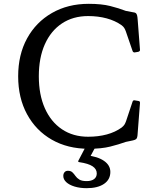

<svg xmlns="http://www.w3.org/2000/svg" viewBox="-20 -770 836 1004"><path d="M433 214Q398 214 370 205.5Q342 197 326.5 182.5Q311 168 311 150Q311 138 317.5 130.5Q324 123 335 123Q350 123 358.5 131Q367 139 374.5 150Q382 161 395 169Q408 177 433 177Q458 177 472 166.5Q486 156 486 137Q486 114 464 99.5Q442 85 395 78Q385 77 391 68L438 -22H490L439 73L431 42Q490 48 523.5 71Q557 94 557 129Q557 169 524 191.5Q491 214 433 214ZM444 8Q334 8 251 -39.5Q168 -87 121.5 -172.5Q75 -258 75 -371Q75 -484 121.5 -569Q168 -654 251.5 -702Q335 -750 444 -750Q511 -750 556.5 -738.5Q602 -727 638 -713L675 -706Q685 -705 689.5 -702Q694 -699 696.5 -691Q699 -683 700 -666L712 -510Q713 -502 703 -499L685 -496Q676 -495 673 -504L638 -606Q634 -617 629.5 -624Q625 -631 616 -638Q582 -662 537.5 -674Q493 -686 441 -686Q362 -686 304 -647.5Q246 -609 214.5 -538.5Q183 -468 183 -371Q183 -275 214.5 -204Q246 -133 304 -94Q362 -55 441 -55Q494 -55 538.5 -67Q583 -79 616 -103Q626 -111 630.5 -118Q635 -125 639 -136L673 -238Q676 -248 686 -245L704 -242Q713 -241 712 -231L699 -62Q698 -53 695.5 -47.5Q693 -42 685.5 -39Q678 -36 662 -33L638 -28Q602 -15 556.5 -3.5Q511 8 444 8Z"/></svg>

Font: Hahmlet
Style: Regular
Weight: 400
Designer: Minjoo Ham & Mark Frömberg
Foundry: hypertype
Version: Version 1.001; ttfautohint (v1.8.3)